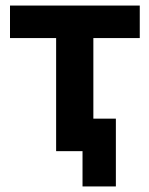

<svg xmlns="http://www.w3.org/2000/svg" viewBox="-20 -544 537 691"><path d="M182 0V-407H16V-524H483V-407H316V0ZM277 127V0H182V-117H397V127Z"/></svg>

Font: Raleway
Style: Bold
Weight: 700
Designer: Matt McInerney, Pablo Impallari, Rodrigo Fuenzalida
Foundry: Matt McInerney, Pablo Impallari, Rodrigo Fuenzalida
Version: Version 4.026